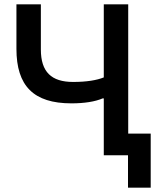

<svg xmlns="http://www.w3.org/2000/svg" viewBox="-20 -718 747 888"><path d="M572 0H460V-263H455C420 -248 371 -240 310 -240C135 -240 56 -321 56 -492V-698H169V-489C169 -385 218 -339 318 -339C381 -339 428 -347 460 -360V-698H573V-100H677V150H572Z"/></svg>

Font: Plexus Sans Medium
Style: Regular
Weight: 500
Version: Version 2.001;PS 002.001;hotconv 1.0.70;makeotf.lib2.5.58329